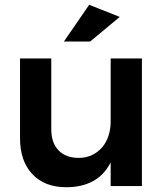

<svg xmlns="http://www.w3.org/2000/svg" viewBox="-20 -780 696 805"><path d="M358 -606H248L354 -760L482 -709ZM575 -535V0H444V-99Q416 -45 369 -20Q322 5 258 5Q167 5 115.5 -50Q64 -105 64 -200V-535H195V-238Q195 -181 225.5 -149.5Q256 -118 310 -118Q341 -118 366 -130Q391 -142 408.5 -162.5Q426 -183 435 -211Q444 -239 444 -271V-535Z"/></svg>

Font: QuotatisMedium
Style: Regular
Weight: 500
Designer: Julieta Ulanovsky
Foundry: Quotatis-Medium
Version: Version 4.000;PS 004.000;hotconv 1.0.88;makeotf.lib2.5.64775